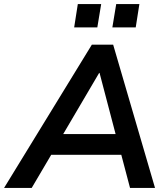

<svg xmlns="http://www.w3.org/2000/svg" viewBox="-58 -925 822 945"><path d="M-38 0 394 -705H499L705 0H582L539 -163H194L98 0ZM430 -566 253 -265H511L432 -566ZM495 -790 514 -905H628L610 -790ZM307 -790 325 -905H440L421 -790Z"/></svg>

Font: Nunito Sans
Style: Bold Italic
Weight: 700
Italic angle: -9°
Designer: Vernon Adams
Foundry: Vernon Adams
Version: Version 3.006; ttfautohint (v1.8.3)